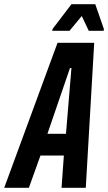

<svg xmlns="http://www.w3.org/2000/svg" viewBox="-62 -891 513 911"><path d="M-42 0 211 -688H385L345 0H230L241 -153H130L75 0ZM163 -256H251L277 -568H270ZM186 -745 187 -753 277 -871H390L431 -753L430 -745H359L326 -815L268 -745Z"/></svg>

Font: Saira ExtraCondensed
Style: Bold Italic
Weight: 700
Width: 2
Italic angle: -12°
Designer: Hector Gatti with collaboration of the Omnibus-Type team
Foundry: Omnibus-Type
Version: Version 1.101